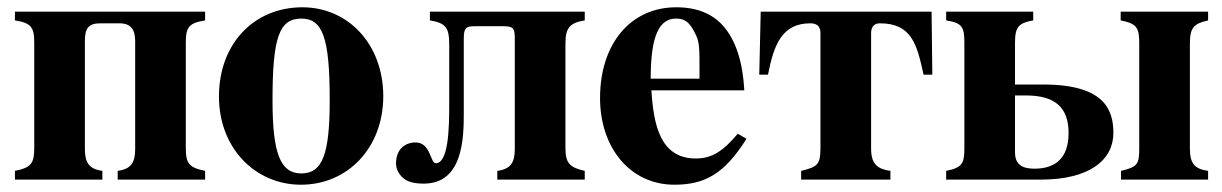

<svg xmlns="http://www.w3.org/2000/svg" viewBox="-20 -493 3354 527"><path d="M351 -84C351 -47 340 -29 303 -24V0H543V-24C498 -33 490 -45 490 -87V-376C490 -419 499 -430 543 -437V-461H21V-437C65 -430 74 -419 74 -376V-87C74 -45 66 -33 21 -24V0H261V-24C224 -29 213 -47 213 -84V-380C213 -413 221 -429 255 -429H308C339 -429 351 -412 351 -380Z M810 -473C678 -473 581 -374 581 -228C581 -86 681 14 806 14C935 14 1032 -88 1032 -229C1032 -371 936 -473 810 -473ZM807 -442C866 -442 885 -389 885 -218C885 -69 865 -17 807 -17C749 -17 728 -73 728 -218C728 -389 746 -442 807 -442Z M1160 -461V-437C1204 -430 1213 -416 1213 -372V-204C1213 -141 1211 -45 1176 -45C1161 -45 1162 -102 1121 -102C1091 -102 1067 -83 1067 -44C1067 -30 1074 -15 1087 -4C1100 7 1119 11 1143 11C1251 11 1253 -114 1253 -184V-387C1253 -416 1259 -421 1282 -421H1361C1389 -421 1393 -416 1393 -387V-84C1393 -47 1382 -29 1345 -24V0H1585V-24C1544 -33 1532 -45 1532 -87V-372C1532 -415 1542 -430 1585 -437V-461Z M2005 -126C1964 -77 1933 -58 1890 -58C1792 -58 1774 -150 1768 -245H2023C2019 -319 2001 -382 1964 -423C1935 -455 1894 -473 1836 -473C1711 -473 1627 -373 1627 -224C1627 -87 1710 14 1831 14C1916 14 1969 -17 2029 -112ZM1766 -277C1766 -397 1790 -442 1836 -442C1865 -442 1877 -425 1891 -395C1900 -376 1900 -355 1900 -303V-277Z M2371 -402C2371 -421 2381 -429 2395 -429C2483 -429 2497 -370 2515 -288H2539L2537 -461H2068L2064 -288H2088C2104 -371 2127 -429 2204 -429C2221 -429 2232 -422 2232 -402V-88C2232 -42 2225 -35 2179 -24V0H2424V-24C2389 -29 2371 -42 2371 -85Z M2766 -376C2766 -419 2776 -430 2816 -437V-461H2577V-437C2621 -430 2627 -419 2627 -376V-87C2627 -45 2622 -33 2577 -24V0H2837C2972 0 3036 -55 3036 -128C3036 -191 3012 -261 2844 -261H2766ZM2766 -231H2796C2876 -231 2913 -198 2913 -128C2913 -60 2878 -30 2819 -30C2785 -30 2766 -42 2766 -75ZM3246 -373C3246 -418 3257 -428 3296 -437V-461H3056V-437C3100 -428 3107 -418 3107 -373V-88C3107 -42 3103 -35 3057 -24V0H3296V-24C3261 -29 3246 -42 3246 -85Z"/></svg>

Font: XITS
Style: Bold
Weight: 700
Designer: MicroPress Inc., with final additions and corrections provided by Coen Hoffman, Elsevier (retired)
Version: Version 1.107